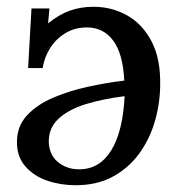

<svg xmlns="http://www.w3.org/2000/svg" viewBox="-20 -536 535 567"><path d="M203 11Q159 11 119.5 -2.5Q80 -16 55 -44.5Q30 -73 30 -116Q30 -163 59.5 -195Q89 -227 137 -247.5Q185 -268 240.5 -280Q296 -292 347 -298Q343 -378 314 -416.5Q285 -455 237 -455Q201 -455 173 -438Q145 -421 128 -394Q111 -367 106 -335H63L73 -511H126L122 -467Q154 -493 186 -504.5Q218 -516 256 -516Q310 -516 355.5 -490.5Q401 -465 428 -413Q455 -361 453 -281Q452 -227 436.5 -175Q421 -123 390 -81Q359 -39 312.5 -14Q266 11 203 11ZM214 -36Q274 -36 308.5 -92Q343 -148 348 -252Q284 -244 233.5 -228.5Q183 -213 153.5 -186Q124 -159 124 -118Q125 -79 151 -57.5Q177 -36 214 -36Z"/></svg>

Font: Lora Medium
Style: Italic
Weight: 500
Italic angle: -3°
Designer: Olga Karpushina, Alexei Vanyashin (Cyrillic)
Foundry: Cyreal
Version: Version 3.004